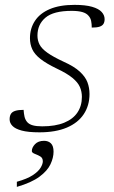

<svg xmlns="http://www.w3.org/2000/svg" viewBox="-20 -520 456 769"><path d="M74.5 -80Q75.5 -65 78.2 -52.8Q81 -40.5 89 -31Q97 -22 111.5 -18Q126 -14 149 -14Q201.5 -14 237 -28.5Q272.5 -43 290.2 -69.5Q308 -96 308 -132Q308 -153 300 -171.5Q292 -190 270.2 -208Q248.5 -226 207 -245.5Q165.5 -265.5 142 -284Q118.5 -302.5 109.2 -322.8Q100 -343 100 -367Q100 -406 119.8 -436.2Q139.5 -466.5 179.2 -483.5Q219 -500.5 278.5 -500.5Q322 -500.5 348.8 -492.8Q375.5 -485 387.2 -472Q399 -459 399 -443.5Q399 -432 394.5 -424.5Q390 -417 379 -413.2Q368 -409.5 347.5 -409.5Q347.5 -424 345 -436.2Q342.5 -448.5 334 -457.5Q326 -467 309.5 -471.8Q293 -476.5 267 -476.5Q194 -476.5 162 -449.2Q130 -422 130 -377.5Q130 -358 138.5 -341.5Q147 -325 169.8 -308.8Q192.5 -292.5 234.5 -273Q277 -254 299.5 -233.2Q322 -212.5 330.2 -190.5Q338.5 -168.5 338.5 -143.5Q338.5 -97.5 315.5 -62.8Q292.5 -28 247.8 -9Q203 10 138 10Q93 10 67 3Q41 -4 29.8 -15.8Q18.5 -27.5 18.5 -42Q18.5 -55 23.5 -63.5Q28.5 -72 41 -76Q53.5 -80 74.5 -80ZM107.5 85Q107.5 71 120.2 57.5Q133 44 156.5 44Q173.5 44 184 54.2Q194.5 64.5 194.5 87.5Q194.5 111.5 182.2 137.8Q170 164 138 187.8Q106 211.5 47.5 228.5V208Q88.5 196.5 111 181.8Q133.5 167 142.5 152Q151.5 137 151.5 126Q151.5 112 140.5 106Q129.5 100 118.5 95.8Q107.5 91.5 107.5 85Z"/></svg>

Font: Newsreader 9pt ExtraLight
Style: Italic
Weight: 250
Italic angle: -17°
Designer: Hugues Gentile
Foundry: Production Type
Version: Version 1.003